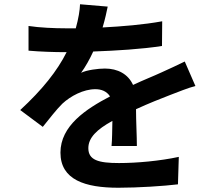

<svg xmlns="http://www.w3.org/2000/svg" viewBox="-20 -830 1040 902"><path d="M623 -144C623 -191 619 -261 619 -317C680 -345 736 -367 780 -384C814 -397 866 -418 898 -426L848 -541C812 -524 778 -507 739 -490C698 -471 656 -455 605 -431C582 -482 533 -508 473 -508C441 -508 387 -501 361 -488C382 -517 402 -553 418 -588C526 -592 645 -599 741 -614L742 -730C654 -714 555 -706 462 -701C474 -741 481 -775 486 -799L356 -810C355 -782 349 -744 336 -697H288C237 -697 165 -700 114 -708V-592C167 -587 241 -585 281 -585H293C249 -497 179 -409 75 -313L181 -234C216 -277 242 -312 273 -343C312 -379 372 -411 428 -411C455 -411 481 -402 497 -377C384 -318 264 -239 264 -113C264 15 380 52 536 52C630 52 750 44 816 36L820 -93C732 -74 624 -64 539 -64C442 -64 395 -78 395 -134C395 -183 435 -222 508 -262C507 -219 507 -173 504 -144Z"/></svg>

Font: Spoqa Han Sans Neo Bold
Style: Bold
Weight: 700
Designer: [Spoqa Han Sans Neo] Dong-huui Kim  Younghwa Kang  Yujin Lee  [Noto Sans] Ryoko NISHIZUKA  (kana & ideographs); Paul D. 
Foundry: Spoqa (http://www.spoqa-han-sans.com)
Version: Version 1.000